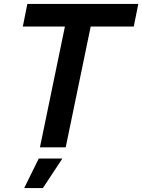

<svg xmlns="http://www.w3.org/2000/svg" viewBox="-20 -749 723 976"><path d="M310 -614H96L119 -729H683L660 -614H441L314 0H183ZM177 57H297L198 207H103Z"/></svg>

Font: Mona Sans SemiBold
Style: Italic
Weight: 600
Italic angle: -11.7°
Designer: Deni Anggara
Foundry: GitHub
Version: Version 2.000